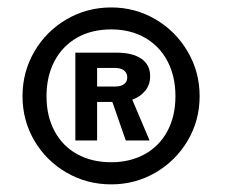

<svg xmlns="http://www.w3.org/2000/svg" viewBox="-20 -770 604 516"><path d="M40.5 -511.5Q40.5 -576.5 72.2 -631.2Q104 -686 158.8 -718Q213.5 -750 279 -750Q343.5 -750 398 -718Q452.5 -686 484.5 -631.2Q516.5 -576.5 516.5 -511.5Q516.5 -446.5 484.5 -392.2Q452.5 -338 398 -306.2Q343.5 -274.5 279 -274.5Q213.5 -274.5 158.8 -306.2Q104 -338 72.2 -392.2Q40.5 -446.5 40.5 -511.5ZM279 -334Q330 -334 369.2 -355.8Q408.5 -377.5 430 -417.8Q451.5 -458 451.5 -511.5Q451.5 -565 430 -605.8Q408.5 -646.5 369.2 -668.8Q330 -691 279 -691Q226.5 -691 187.2 -668.8Q148 -646.5 126.5 -605.8Q105 -565 105 -511.5Q105 -458 126.5 -417.8Q148 -377.5 187.2 -355.8Q226.5 -334 279 -334ZM182.5 -628.5H293.5Q336 -628.5 359.8 -612.2Q383.5 -596 383.5 -565.5Q383.5 -542 370.2 -526Q357 -510 335.5 -502L382 -392.5H318L282 -496H241V-392.5H182.5ZM290.5 -537.5Q304.5 -537.5 313.2 -543.8Q322 -550 322 -562Q322 -574 313.2 -580.8Q304.5 -587.5 287.5 -587.5H241V-537.5Z"/></svg>

Font: 1883 Sans
Style: Bold
Weight: 700
Designer: 1883 Sans project is a fork of Public Sans.
Version: Version 1.009